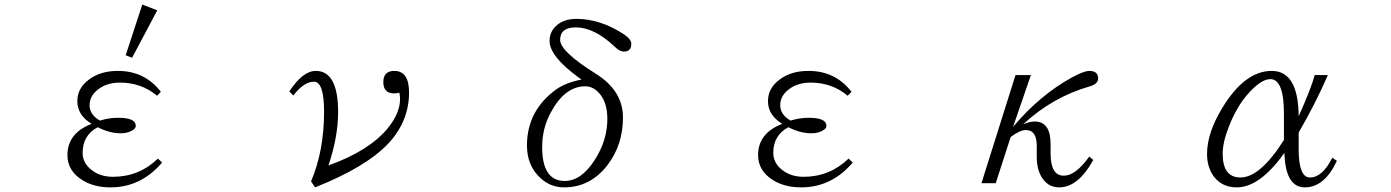

<svg xmlns="http://www.w3.org/2000/svg" viewBox="-20 -850 6040 834"><path d="M684.1 -144Q592.3 -36.1 460 -36.1Q389.2 -36.1 338.9 -66.9Q272.9 -107.4 272.9 -176.3Q272.9 -271.5 377.9 -312Q315.9 -350.1 315.9 -410.2Q315.9 -467.8 367.2 -504.9Q416 -542 492.2 -542Q608.9 -542 678.7 -451.2L662.1 -434.1Q594.2 -491.2 501 -491.2Q435.5 -491.2 395 -452.1Q369.1 -426.3 369.1 -393.1Q369.1 -351.6 414.1 -326.2Q453.1 -338.4 493.7 -338.4Q569.8 -338.4 569.8 -303.2Q569.8 -294.4 560.1 -287.1Q538.1 -271 504.9 -271Q455.6 -271 404.8 -297.4Q338.9 -262.7 338.9 -186Q338.9 -146 371.1 -117.2Q410.6 -82 470.7 -82Q584 -82 666 -161.1ZM598.1 -830.1 663.1 -805.2 553.7 -599.1 525.9 -609.9Z M1236.8 -453.1Q1295.4 -542 1351.6 -542Q1448.7 -542 1448.7 -363.3Q1448.7 -255.9 1406.7 -131.3Q1582.5 -194.3 1663.6 -292Q1717.8 -358.4 1717.8 -420.4Q1717.8 -429.7 1714.8 -447.3Q1700.2 -444.3 1692.9 -444.3Q1645 -444.3 1645 -493.2Q1645 -542 1692.9 -542Q1756.8 -542 1756.8 -448.2Q1756.8 -324.7 1668.9 -229Q1571.8 -124.5 1348.6 -36.1L1331.1 -62Q1387.7 -195.8 1387.7 -364.3Q1387.7 -495.1 1343.8 -495.1Q1300.3 -495.1 1253.9 -435.1Z M2505.9 -504.4 2492.2 -514.2Q2367.2 -606 2367.2 -671.9Q2367.2 -720.7 2410.2 -749Q2440.9 -768.1 2483.4 -768.1Q2587.4 -768.1 2689.9 -701.2Q2722.2 -679.7 2722.2 -659.2Q2722.2 -626 2689.9 -626Q2671.4 -626 2649.4 -647.9Q2561.5 -731 2481 -731Q2413.1 -731 2413.1 -676.8Q2413.1 -626.5 2568.8 -529.3Q2686 -455.6 2686 -339.4Q2686 -221.2 2619.1 -133.3Q2544.4 -36.1 2430.2 -36.1Q2372.6 -36.1 2329.1 -75.2Q2269 -128.9 2269 -218.3Q2269 -370.1 2397 -462.4Q2440.9 -492.2 2505.9 -504.4ZM2522 -475.1Q2432.6 -475.1 2371.1 -358.9Q2335 -291.5 2335 -210.9Q2335 -64 2433.1 -64Q2504.9 -64 2563 -154.8Q2618.2 -239.7 2618.2 -334Q2618.2 -410.2 2578.1 -450.2Q2553.2 -475.1 2522 -475.1Z M3684.1 -144Q3592.3 -36.1 3460 -36.1Q3389.2 -36.1 3338.9 -66.9Q3272.9 -107.4 3272.9 -176.3Q3272.9 -271.5 3377.9 -312Q3315.9 -350.1 3315.9 -410.2Q3315.9 -467.8 3367.2 -504.9Q3416 -542 3492.2 -542Q3608.9 -542 3678.7 -451.2L3662.1 -434.1Q3594.2 -491.2 3501 -491.2Q3435.5 -491.2 3395 -452.1Q3369.1 -426.3 3369.1 -393.1Q3369.1 -351.6 3414.1 -326.2Q3453.1 -338.4 3493.7 -338.4Q3569.8 -338.4 3569.8 -303.2Q3569.8 -294.4 3560.1 -287.1Q3538.1 -271 3504.9 -271Q3455.6 -271 3404.8 -297.4Q3338.9 -262.7 3338.9 -186Q3338.9 -146 3371.1 -117.2Q3410.6 -82 3470.7 -82Q3584 -82 3666 -161.1Z M4458 -523.9 4380.4 -298.8Q4497.1 -437.5 4637.2 -514.2Q4689 -542 4711.4 -542Q4750 -542 4750 -509.8Q4750 -485.4 4714.4 -475.1Q4552.2 -428.7 4424.3 -310.1Q4454.1 -322.3 4474.1 -322.3Q4543.5 -322.3 4543.5 -224.1V-183.1Q4543.5 -86.9 4601.1 -86.9Q4652.3 -86.9 4711.4 -169.9L4729 -155.3Q4663.1 -36.1 4581.1 -36.1Q4531.2 -36.1 4504.4 -81.1Q4483.4 -115.7 4483.4 -168.9V-216.3Q4483.4 -285.2 4436 -285.2Q4410.6 -285.2 4370.1 -254.9L4305.2 -54.2H4243.2L4391.1 -523.9Z M5787.1 -151.4Q5733.4 -36.1 5647.9 -36.1Q5563.5 -36.1 5559.1 -186Q5452.6 -36.1 5352.1 -36.1Q5288.1 -36.1 5252 -84Q5223.1 -124 5223.1 -181.2Q5223.1 -273.4 5290 -382.3Q5387.2 -542 5503.9 -542Q5619.6 -542 5621.1 -345.2Q5673.8 -461.9 5690.9 -523.9H5748Q5691.9 -395.5 5621.1 -274.4V-202.1Q5621.1 -79.1 5669.9 -79.1Q5724.6 -79.1 5767.1 -165ZM5557.1 -242.2V-356Q5557.1 -506.3 5498 -506.3Q5455.6 -506.3 5395 -435.5Q5349.1 -380.4 5318.8 -302.2Q5291 -232.9 5291 -182.1Q5291 -79.1 5368.2 -79.1Q5454.1 -79.1 5557.1 -242.2Z"/></svg>

Font: I.Ming
Style: Regular
Weight: 400
Designer: Ichiten Fonts Project
Version: Version 6.11; Dec 27, 2019